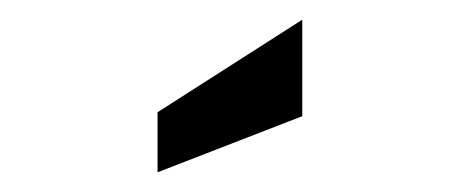

<svg xmlns="http://www.w3.org/2000/svg" viewBox="-20 -759 467 195"><path d="M140 -645 287 -739V-641L140 -584Z"/></svg>

Font: Cabin Condensed
Style: Regular
Weight: 400
Width: 3
Designer: Pablo Impallari
Foundry: Pablo Impallari. http://www.impallari.com Igino Marini. http://www.ikern.com
Version: Version 2.200